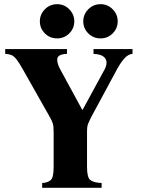

<svg xmlns="http://www.w3.org/2000/svg" viewBox="-20 -900 674 920"><path d="M428 -665H615V-642Q593 -640 574.5 -618.5Q556 -597 539 -565L416 -337Q408 -321 402.5 -308Q397 -295 397 -269V-100Q397 -51 412 -38Q427 -25 467 -23V0H182V-23Q211 -25 224 -38Q237 -51 237 -100V-269Q237 -295 233 -308Q229 -321 220 -337L91 -565Q72 -599 59.5 -615Q47 -631 35 -636Q23 -641 5 -642V-665H301V-642Q257 -640 254.5 -618.5Q252 -597 270 -565L374 -374H376L480 -565Q498 -598 485 -619Q472 -640 428 -642ZM254 -716Q219 -716 195 -740Q171 -764 171 -798Q171 -831 195 -855.5Q219 -880 254 -880Q288 -880 312 -855.5Q336 -831 336 -798Q336 -764 312 -740Q288 -716 254 -716ZM462 -716Q427 -716 403 -740Q379 -764 379 -798Q379 -831 403 -855.5Q427 -880 462 -880Q496 -880 520 -855.5Q544 -831 544 -798Q544 -764 520 -740Q496 -716 462 -716Z"/></svg>

Font: Bona Nova SC
Style: Bold
Weight: 700
Designer: Mateusz Machalski
Foundry: Capitalics
Version: Version 4.001; ttfautohint (v1.8.4.7-5d5b)